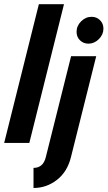

<svg xmlns="http://www.w3.org/2000/svg" viewBox="-25 -687 517 923"><path d="M-4.9 0 161.8 -666.7H282.6L116 0ZM136.1 216.7V120.1Q182.6 120.1 195.1 68.8L316.7 -416.7H437.5L316 68.8Q298.6 138.9 248.6 177.8Q198.6 216.7 136.1 216.7ZM400 -477.1Q376.4 -477.1 359.7 -493.1Q343.1 -509 343.1 -534Q343.1 -562.5 364.9 -584.4Q386.8 -606.2 415.3 -606.2Q439.6 -606.2 455.9 -589.9Q472.2 -573.6 472.2 -549.3Q472.2 -520.8 450.3 -499Q428.5 -477.1 400 -477.1Z"/></svg>

Font: Afacad
Style: Bold Italic
Weight: 700
Italic angle: -14°
Designer: Kristian Moeller
Foundry: Dicotype
Version: Version 1.000; ttfautohint (v1.8.4.7-5d5b)